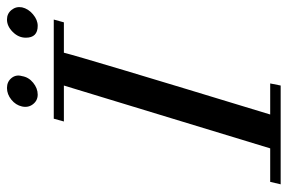

<svg xmlns="http://www.w3.org/2000/svg" viewBox="-157 -667 824 550"><g transform="rotate(-90 255.0 -392.0)"><path d="M190 -650H474L466 -621H379Q366 -568 202 -30H291L285 0H2L9 -30H105L285 -621H182ZM509 -741Q505 -723 489 -709.5Q473 -696 456 -696Q422 -696 422 -730Q422 -751 438.5 -767.5Q455 -784 474 -784Q491 -784 501.5 -771Q512 -758 509 -741ZM312 -741Q309 -722 293 -709Q277 -696 259 -696Q242 -696 231.5 -709.5Q221 -723 225 -741Q229 -759 244.5 -771.5Q260 -784 278 -784Q296 -784 306.5 -771Q317 -758 312 -741Z"/></g></svg>

Font: GFS Solomos
Style: Regular
Weight: 400
Designer: George D. Matthiopoulos
Foundry: George D. Matthiopoulos
Version: Version 1.000